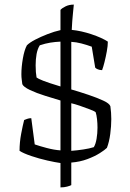

<svg xmlns="http://www.w3.org/2000/svg" viewBox="-20 -700 565 835"><path d="M243 115V9Q221 6 185.5 -2Q150 -10 116 -21.5Q82 -33 65 -44Q65 -81 72 -118Q79 -155 85 -178Q90 -180 98 -183Q106 -186 116 -186L131 -72Q151 -65 183 -56.5Q215 -48 243 -46V-263Q213 -272 176 -283.5Q139 -295 110.5 -308.5Q82 -322 77 -334Q76 -344 74.5 -354Q73 -364 73 -377Q73 -409 79.5 -446Q86 -483 97 -503Q109 -515 133 -527.5Q157 -540 186.5 -551.5Q216 -563 243 -569V-657Q250 -665 265.5 -672.5Q281 -680 301 -680Q300 -667 297 -639Q294 -611 292 -570Q333 -566 378 -551Q423 -536 449 -519Q449 -501 444.5 -476.5Q440 -452 434.5 -430Q429 -408 424 -395Q414 -395 405.5 -398.5Q397 -402 394 -406L379 -497Q357 -505 334 -511Q311 -517 290 -518V-311Q328 -300 365 -287.5Q402 -275 429 -262.5Q456 -250 460 -238Q462 -225 463 -210Q464 -195 464 -182Q464 -152 459.5 -117.5Q455 -83 445 -57Q436 -48 414 -34Q392 -20 360 -8Q328 4 290 7V105Q285 108 272 111.5Q259 115 243 115ZM243 -324V-519Q220 -518 198.5 -514.5Q177 -511 153 -503Q143 -487 139 -464.5Q135 -442 135 -416Q135 -400 136 -387Q137 -374 139 -363Q145 -358 167.5 -349Q190 -340 243 -324ZM290 -44Q316 -46 342.5 -50Q369 -54 388 -60Q396 -73 400 -96.5Q404 -120 404 -145Q404 -163 402 -181.5Q400 -200 396 -212Q392 -216 371.5 -224Q351 -232 327.5 -240Q304 -248 290 -251Z"/></svg>

Font: Texturina Thin
Style: Regular
Weight: 100
Designer: Guillermo Torres Carreño
Foundry: Omnibus-Type
Version: Version 1.002; ttfautohint (v1.8.3)